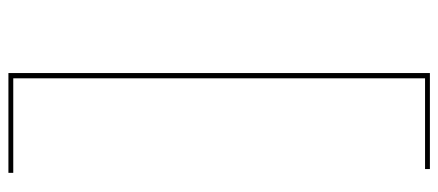

<svg xmlns="http://www.w3.org/2000/svg" viewBox="-312 -518 1041 456"><g transform="rotate(90 208.0 -289.5)"><path d="M381 -790.5V-779H165.5V199H390V210.5H153V-790.5Z"/></g></svg>

Font: Hepta Slab ExtraLight Thin
Style: Regular
Weight: 250
Version: Version 1.102